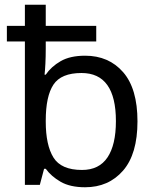

<svg xmlns="http://www.w3.org/2000/svg" viewBox="-20 -780 655 810"><path d="M339 10Q276 10 236 -13Q196 -36 173 -68H166L148 0H85V-605H9V-671H85V-760H173V-671H386V-605H173V-575Q173 -541 171.5 -511.5Q170 -482 168 -465H173Q196 -499 236 -522Q276 -545 339 -545Q439 -545 499.5 -475.5Q560 -406 560 -268Q560 -130 499 -60Q438 10 339 10ZM326 -63Q398 -63 433.5 -116Q469 -169 469 -269Q469 -472 324 -472Q238 -472 205.5 -423Q173 -374 173 -271V-267Q173 -168 205.5 -115.5Q238 -63 326 -63Z"/></svg>

Font: Apis
Style: Regular
Weight: 400
Designer: Monotype Design Team
Foundry: Monotype Imaging Inc.
Version: Version 2.000; build 0001